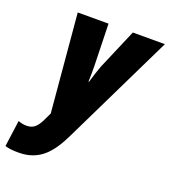

<svg xmlns="http://www.w3.org/2000/svg" viewBox="-204 -657 886 1002"><g transform="rotate(20 239.0 -156.5)"><path d="M15 240C130 240 188 170 239 64L539 -553H361L265 -328C257 -307 243 -265 234 -233H231C232 -263 233 -294 232 -325L226 -553H55L103 -9L79 41C60 76 42 94 5 94C-10 94 -25 91 -41 85L-61 231C-43 237 -20 240 15 240Z"/></g></svg>

Font: Noto Sans Condensed Black
Style: Italic
Weight: 900
Width: 3
Italic angle: -12°
Designer: Monotype Design Team
Foundry: Monotype Imaging Inc.
Version: Version 2.013